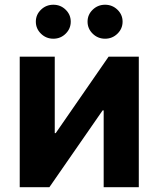

<svg xmlns="http://www.w3.org/2000/svg" viewBox="-20 -783 663 803"><path d="M560.5 0H413.6V-321.3H409.2L186.5 0H62.5V-545.9H209V-226.1H212.9L434.1 -545.9H560.5ZM203.1 -621.1Q172.9 -621.1 151.4 -642.1Q129.9 -663.1 129.9 -692.4Q129.9 -721.7 151.4 -742.4Q172.9 -763.2 203.1 -763.2Q233.4 -763.2 254.6 -742.4Q275.9 -721.7 275.9 -692.4Q275.9 -663.1 254.6 -642.1Q233.4 -621.1 203.1 -621.1ZM419.4 -621.1Q389.2 -621.1 367.7 -642.1Q346.2 -663.1 346.2 -692.4Q346.2 -721.7 367.7 -742.4Q389.2 -763.2 419.4 -763.2Q449.7 -763.2 471.2 -742.4Q492.7 -721.7 492.7 -692.4Q492.7 -663.1 471.2 -642.1Q449.7 -621.1 419.4 -621.1Z"/></svg>

Font: Inter-Bold
Style: Bold
Weight: 700
Designer: Rasmus Andersson
Foundry: rsms
Version: Version 4.000;git-a52131595